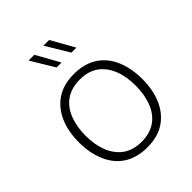

<svg xmlns="http://www.w3.org/2000/svg" viewBox="-255 -1095 1252 1252"><g transform="rotate(-45 371.0 -468.5)"><path d="M371.1 -672.4C305.2 -672.4 251 -657.7 207.5 -627.9C121.1 -568.8 78.6 -462.9 78.6 -333.5C78.6 -268.6 89.4 -210.9 110.8 -160.2C153.3 -58.1 239.7 5.4 371.1 5.4C437 5.4 491.2 -9.3 534.7 -39.1C621.1 -98.1 663.6 -204.1 663.6 -333.5C663.6 -398.4 652.8 -456.1 631.8 -507.3C588.9 -608.9 503.4 -672.4 371.1 -672.4ZM371.1 -619.6C423.8 -619.6 467.3 -607.4 501.5 -582.5C569.8 -532.7 602.5 -443.4 602.5 -333.5C602.5 -278.8 594.2 -230 577.6 -186.5C544.4 -100.1 476.6 -46.9 371.1 -46.9C318.8 -46.9 275.4 -59.6 241.2 -84.5C172.9 -134.3 140.1 -223.6 140.1 -333.5C140.1 -388.2 148.4 -437 165 -480.5C198.2 -566.4 266.1 -619.6 371.1 -619.6ZM276.9 -943.4H223.6L321.3 -782.2H366.7ZM413.6 -943.4H360.8L458 -782.2H503.9Z"/></g></svg>

Font: Estedad Light
Style: Regular
Weight: 300
Designer: Amin Abedi
Version: Version 7.3